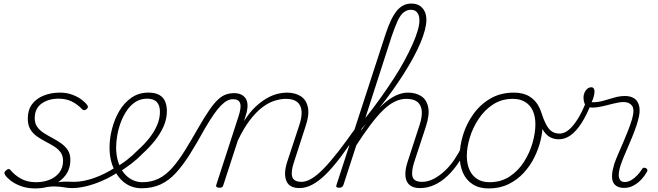

<svg xmlns="http://www.w3.org/2000/svg" viewBox="-20 -1039 3694 1078"><path d="M253 -5Q291 -15 316.5 -17.5Q342 -20 360.5 -19Q379 -18 396 -18Q405 -18 409 -12.5Q413 -7 411.5 -0.5Q410 6 403 11.5Q396 17 384 17Q363 17 341 13Q319 9 292 8Q265 7 229 13ZM180 19Q132 19 96.5 5.5Q61 -8 38.5 -26Q16 -44 8 -58Q3 -66 5.5 -72Q8 -78 15 -83Q23 -90 29 -90Q35 -90 40 -83Q61 -57 96.5 -36.5Q132 -16 183 -16Q223 -16 257.5 -29.5Q292 -43 313 -70Q334 -97 334 -136Q334 -165 320 -184Q306 -203 283.5 -217Q261 -231 235 -244.5Q209 -258 186.5 -274Q164 -290 150 -313.5Q136 -337 136 -373Q136 -422 160 -454Q184 -486 225.5 -502.5Q267 -519 316 -519Q356 -519 388 -506.5Q420 -494 441 -477.5Q462 -461 471 -447Q475 -440 473 -435Q471 -430 463 -424Q457 -420 451 -420.5Q445 -421 440 -427Q414 -454 382.5 -469.5Q351 -485 309 -485Q252 -485 213.5 -457.5Q175 -430 175 -375Q175 -346 189.5 -326Q204 -306 227 -291.5Q250 -277 275.5 -263.5Q301 -250 323.5 -234Q346 -218 360.5 -196.5Q375 -175 375 -141Q375 -91 348 -55Q321 -19 276.5 0Q232 19 180 19Z M384 17Q375 17 371.5 11.5Q368 6 370.5 -0.5Q373 -7 379.5 -12.5Q386 -18 395 -18Q447 -18 508 -39.5Q569 -61 631 -101Q637 -105 642 -102.5Q647 -100 650.5 -94.5Q654 -89 653 -82.5Q652 -76 644 -73Q598 -43 551.5 -23Q505 -3 462.5 7Q420 17 384 17Z M627 -98Q662 -117 694.5 -142.5Q727 -168 754 -196Q791 -229 818.5 -264Q846 -299 862 -336Q878 -373 878 -412Q878 -447 860.5 -466Q843 -485 806 -485Q797 -485 793.5 -490Q790 -495 791.5 -502Q793 -509 799 -514Q805 -519 814 -519Q852 -519 875 -505.5Q898 -492 907.5 -468.5Q917 -445 917 -415Q917 -372 899 -330.5Q881 -289 850 -250Q819 -211 777 -173Q748 -143 713.5 -117Q679 -91 642 -69Z M774 18Q745 18 718 8Q691 -2 669.5 -21Q648 -40 631 -68.5Q614 -97 604.5 -132.5Q595 -168 595 -211Q595 -262 609 -316Q623 -370 650 -416Q677 -462 718 -490.5Q759 -519 813 -519Q823 -519 827 -514Q831 -509 829 -502Q827 -495 821 -490Q815 -485 806 -485Q770 -485 742 -467.5Q714 -450 693 -419.5Q672 -389 658.5 -353Q645 -317 638.5 -280Q632 -243 632 -212Q632 -167 643.5 -130.5Q655 -94 675 -68.5Q695 -43 722 -29.5Q749 -16 780 -16Q830 -16 870.5 -36Q911 -56 946.5 -96Q982 -136 1017.5 -193Q1053 -250 1095 -324Q1129 -383 1155.5 -421.5Q1182 -460 1204.5 -480.5Q1227 -501 1248.5 -508.5Q1270 -516 1295 -516Q1304 -516 1307.5 -511Q1311 -506 1310 -499Q1309 -492 1303 -487Q1297 -482 1287 -482Q1272 -482 1256 -474Q1240 -466 1221 -447Q1202 -428 1179.5 -395.5Q1157 -363 1129 -315Q1085 -235 1046 -173Q1007 -111 967.5 -68Q928 -25 881.5 -3.5Q835 18 774 18Z M1662 17Q1636 17 1617.5 8.5Q1599 0 1589.5 -19.5Q1580 -39 1580.5 -67.5Q1581 -96 1594 -135L1661 -338Q1676 -384 1673 -416.5Q1670 -449 1648.5 -466.5Q1627 -484 1585 -484Q1555 -484 1520.5 -473Q1486 -462 1451 -435Q1416 -408 1381.5 -362.5Q1347 -317 1315 -249L1234 0Q1232 8 1227.5 11.5Q1223 15 1211 15Q1202 15 1197 11Q1192 7 1194 0L1318 -382Q1336 -435 1328.5 -458.5Q1321 -482 1289 -482Q1280 -482 1276 -487Q1272 -492 1273 -499Q1274 -506 1280 -511Q1286 -516 1294 -516Q1316 -516 1332 -509Q1348 -502 1358 -488Q1368 -474 1369.5 -454Q1371 -434 1365 -408L1350 -359Q1381 -408 1413.5 -438.5Q1446 -469 1477.5 -487Q1509 -505 1537.5 -512Q1566 -519 1590 -519Q1636 -519 1667.5 -499.5Q1699 -480 1708.5 -437.5Q1718 -395 1695 -328L1630 -127Q1612 -73 1621 -45.5Q1630 -18 1674 -18Q1680 -18 1683 -12.5Q1686 -7 1685 -0.5Q1684 6 1678 11.5Q1672 17 1662 17Z M1662 17Q1653 17 1649 11.5Q1645 6 1646.5 -0.5Q1648 -7 1654.5 -12.5Q1661 -18 1673 -18Q1699 -18 1730 -36.5Q1761 -55 1797.5 -92.5Q1834 -130 1878.5 -187Q1923 -244 1977 -321Q1984 -331 1990 -328.5Q1996 -326 1997.5 -317.5Q1999 -309 1994 -302Q1939 -219 1893 -158Q1847 -97 1807.5 -58.5Q1768 -20 1732 -1.5Q1696 17 1662 17Z M2338 17Q2311 17 2292.5 8Q2274 -1 2264.5 -20Q2255 -39 2256 -67.5Q2257 -96 2270 -135L2336 -338Q2351 -384 2348 -416.5Q2345 -449 2324 -466.5Q2303 -484 2261 -484Q2228 -484 2195.5 -468Q2163 -452 2129.5 -419Q2096 -386 2058.5 -336Q2021 -286 1977 -218L1958 -227Q2005 -306 2047.5 -361.5Q2090 -417 2129 -452Q2168 -487 2203 -503Q2238 -519 2270 -519Q2314 -519 2344.5 -499.5Q2375 -480 2384 -437.5Q2393 -395 2371 -328L2306 -130Q2288 -74 2296.5 -46Q2305 -18 2350 -18Q2356 -18 2359.5 -12.5Q2363 -7 2361.5 -0.5Q2360 6 2354.5 11.5Q2349 17 2338 17ZM1884 15Q1874 15 1870 11.5Q1866 8 1869 0L2145 -848Q2174 -937 2207.5 -978Q2241 -1019 2289 -1019Q2316 -1019 2334.5 -1008Q2353 -997 2363.5 -976.5Q2374 -956 2374 -927Q2374 -903 2365.5 -870Q2357 -837 2340.5 -798Q2324 -759 2300.5 -715.5Q2277 -672 2246.5 -624Q2216 -576 2179.5 -525Q2143 -474 2100.5 -422Q2058 -370 2011 -317L1908 0Q1905 8 1899.5 11.5Q1894 15 1884 15ZM2031 -376Q2076 -432 2115.5 -487.5Q2155 -543 2189.5 -596Q2224 -649 2250.5 -698Q2277 -747 2296 -789.5Q2315 -832 2325 -866.5Q2335 -901 2335 -925Q2335 -944 2329 -957.5Q2323 -971 2312.5 -977.5Q2302 -984 2286 -984Q2265 -984 2246.5 -969.5Q2228 -955 2213 -922.5Q2198 -890 2180 -838Z M2338 17Q2329 17 2325 11.5Q2321 6 2322.5 -0.5Q2324 -7 2330.5 -12.5Q2337 -18 2349 -18Q2382 -18 2413.5 -34Q2445 -50 2475.5 -78Q2506 -106 2530.5 -142Q2555 -178 2573 -216Q2577 -225 2584 -224.5Q2591 -224 2596.5 -218.5Q2602 -213 2599 -204Q2579 -161 2551.5 -121Q2524 -81 2491 -50Q2458 -19 2419.5 -1Q2381 17 2338 17Z M2724 19Q2671 19 2634.5 -4Q2598 -27 2579.5 -68.5Q2561 -110 2561 -164Q2561 -220 2580 -282Q2599 -344 2637.5 -398Q2676 -452 2733 -485.5Q2790 -519 2866 -519Q2918 -519 2953.5 -497Q2989 -475 3008 -435.5Q3027 -396 3027 -343Q3027 -301 3015.5 -252.5Q3004 -204 2980.5 -156Q2957 -108 2920.5 -68.5Q2884 -29 2835 -5Q2786 19 2724 19ZM2728 -16Q2793 -16 2841.5 -48Q2890 -80 2922 -130.5Q2954 -181 2970 -237Q2986 -293 2986 -341Q2986 -384 2972 -416Q2958 -448 2929.5 -466Q2901 -484 2859 -484Q2797 -484 2749 -453Q2701 -422 2668 -372.5Q2635 -323 2618 -267.5Q2601 -212 2601 -164Q2601 -120 2615.5 -86.5Q2630 -53 2658.5 -34.5Q2687 -16 2728 -16Z M3118 -257Q3089 -257 3066 -270Q3043 -283 3024.5 -316.5Q3006 -350 2985 -410Q2983 -419 2989 -424Q2995 -429 3003 -430Q3011 -431 3014 -422Q3031 -369 3046.5 -340Q3062 -311 3080 -300Q3098 -289 3122 -289Q3147 -289 3171.5 -308.5Q3196 -328 3221 -366.5Q3246 -405 3269 -463Q3272 -470 3278 -473.5Q3284 -477 3290.5 -477Q3297 -477 3301 -474Q3305 -471 3302 -464Q3274 -393 3245 -348Q3216 -303 3184.5 -280Q3153 -257 3118 -257Z M3484 16Q3463 16 3447 8.5Q3431 1 3423 -15Q3415 -31 3416.5 -57Q3418 -83 3429 -119Q3438 -145 3451.5 -176Q3465 -207 3479.5 -240.5Q3494 -274 3507 -307.5Q3520 -341 3529 -371Q3544 -425 3528.5 -445.5Q3513 -466 3482 -466Q3458 -466 3427 -458Q3396 -450 3364 -442.5Q3332 -435 3304 -435Q3288 -435 3277.5 -440.5Q3267 -446 3262 -458Q3257 -470 3256 -490Q3256 -506 3262 -519.5Q3268 -533 3278 -541Q3288 -549 3300 -549Q3309 -549 3313.5 -542.5Q3318 -536 3318 -525Q3318 -514 3313.5 -496.5Q3309 -479 3301 -465Q3334 -464 3365 -472.5Q3396 -481 3427 -490.5Q3458 -500 3490 -500Q3520 -500 3541 -486.5Q3562 -473 3569 -442Q3576 -411 3562 -363Q3555 -336 3542.5 -303Q3530 -270 3515.5 -236.5Q3501 -203 3487.5 -171Q3474 -139 3465 -113Q3449 -63 3456 -40Q3463 -17 3487 -17Q3506 -17 3524 -27.5Q3542 -38 3557.5 -54.5Q3573 -71 3583 -87Q3586 -94 3592 -96.5Q3598 -99 3607 -95Q3614 -90 3615 -85Q3616 -80 3611 -72Q3600 -52 3581 -31.5Q3562 -11 3537.5 2.5Q3513 16 3484 16Z"/></svg>

Font: Playwrite BE VLG Thin
Style: Regular
Weight: 250
Designer: Veronika Burian, José Scaglione
Foundry: TypeTogether
Version: Version 1.002